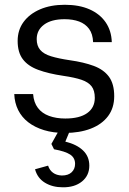

<svg xmlns="http://www.w3.org/2000/svg" viewBox="-20 -555 549 816"><path d="M255.3 10Q206.1 10 167.1 -1.9Q128 -13.9 100.1 -35.4Q72.3 -56.9 57.1 -87.5Q42 -118.1 40.6 -155.3H120.7Q123.4 -119.7 140.9 -96.6Q158.3 -73.4 188.5 -62.4Q218.7 -51.3 257.4 -51.3Q318.3 -51.3 350.6 -74.4Q382.9 -97.4 382.9 -139.1Q382.9 -170.6 369.1 -188.3Q355.4 -206 326.4 -215.9Q297.3 -225.7 249.9 -232.6Q185.4 -242.1 142 -258.3Q98.6 -274.4 76.8 -303.6Q55 -332.7 55 -381Q55 -427.4 80.1 -461.6Q105.3 -495.9 150.3 -515.3Q195.3 -534.7 255.4 -534.7Q316.3 -534.7 360.3 -515.4Q404.3 -496 428.9 -460.4Q453.6 -424.7 455.1 -375.9H375.7Q374.3 -411 358.5 -432.4Q342.7 -453.7 316.2 -463.6Q289.7 -473.4 254.4 -473.4Q198.4 -473.4 167.2 -450.3Q136 -427.1 136 -388.7Q136 -360.4 150.9 -342.9Q165.7 -325.4 197.1 -315.8Q228.6 -306.1 277 -299Q335.9 -290.7 378.3 -275Q420.7 -259.3 443.1 -228.9Q465.4 -198.4 465.4 -146.1Q465.4 -96.4 439.3 -61.5Q413.1 -26.6 365.8 -8.3Q318.4 10 255.3 10ZM246.1 241Q203.1 241 171.1 221.6Q139.1 202.1 128.9 164.4L184.4 149Q190.4 168.3 205.4 179.2Q220.3 190.1 242.7 190.9Q270.1 190.9 284.6 177Q299.1 163.1 299.1 141.3Q299.1 115.6 278.1 101.8Q257 88 209.6 79.4L198.4 56.7L237.7 -13.7H282.9L257.7 46.9Q306 58.7 332.8 84.3Q359.6 109.9 359.6 149Q359.6 190.9 328.4 216.3Q297.1 241.7 246.1 241Z"/></svg>

Font: Mona Sans ExtraLight
Style: Regular
Weight: 200
Designer: Deni Anggara
Foundry: GitHub
Version: Version 2.000